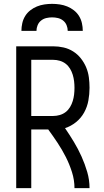

<svg xmlns="http://www.w3.org/2000/svg" viewBox="-20 -975 540 995"><path d="M64 0V-735H256Q283 -735 309.5 -729Q336 -723 359 -708.5Q382 -694 399 -672.5Q416 -651 426.5 -626Q437 -601 440.5 -574Q444 -547 444 -520Q444 -487 438 -454Q432 -421 416 -392Q400 -363 374 -342Q348 -321 317 -311Q341 -276 363 -239.5Q385 -203 402.5 -164Q420 -125 432 -84Q444 -43 444 0H366Q366 -42 353 -83Q340 -124 321 -161.5Q302 -199 278.5 -234.5Q255 -270 230 -304H142V0ZM142 -374H256Q273 -374 290 -379Q307 -384 320.5 -394.5Q334 -405 343 -420Q352 -435 357 -451.5Q362 -468 364 -485Q366 -502 366 -520Q366 -537 364 -554Q362 -571 357 -587.5Q352 -604 343 -619Q334 -634 320.5 -644.5Q307 -655 290 -660Q273 -665 256 -665H142ZM91 -815Q91 -835 95.5 -855Q100 -875 110.5 -892Q121 -909 137 -921.5Q153 -934 171.5 -941.5Q190 -949 210 -952Q230 -955 250 -955Q270 -955 290 -952Q310 -949 328.5 -941.5Q347 -934 363 -921.5Q379 -909 389.5 -892Q400 -875 404.5 -855Q409 -835 409 -815H331Q331 -830 325 -844.5Q319 -859 307 -868.5Q295 -878 280 -881.5Q265 -885 250 -885Q235 -885 220 -881.5Q205 -878 193 -868.5Q181 -859 175 -844.5Q169 -830 169 -815Z"/></svg>

Font: Zed Mono
Style: Regular
Weight: 400
Monospace: yes
Designer: Belleve Invis
Foundry: Belleve Invis
Version: Version 1.0.0; ttfautohint (v1.8.4)